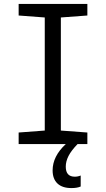

<svg xmlns="http://www.w3.org/2000/svg" viewBox="-20 -734 540 978"><path d="M290 -645V-69L425 -59V0H375Q343 33 329 60.5Q315 88 315 115Q315 166 361 166Q377 166 391 160V216Q373 224 344 224Q297 224 272.5 200.5Q248 177 248 134Q248 62 315 0H75V-59L208 -69V-645L75 -655V-714H425V-655Z"/></svg>

Font: Noto Sans Mono UI Cond
Style: Regular
Weight: 400
Width: 3
Monospace: yes
Designer: Monotype Design team
Foundry: Monotype Imaging Inc.
Version: Version 1.000